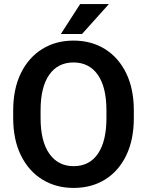

<svg xmlns="http://www.w3.org/2000/svg" viewBox="-20 -922 729 952"><path d="M643.6 -373.5V-336.9Q643.6 -229.5 606 -151.6Q568.4 -73.7 501.2 -32Q434.1 9.8 345.2 9.8Q257.3 9.8 189.7 -32Q122.1 -73.7 83.7 -151.6Q45.4 -229.5 45.4 -336.9V-373.5Q45.4 -481.4 83.5 -559.1Q121.6 -636.7 189 -678.7Q256.3 -720.7 344.2 -720.7Q433.1 -720.7 500.5 -678.7Q567.9 -636.7 605.7 -559.1Q643.6 -481.4 643.6 -373.5ZM507.8 -336.9V-374.5Q507.8 -490.2 464.8 -551.3Q421.9 -612.3 344.2 -612.3Q267.1 -612.3 224.1 -551.3Q181.2 -490.2 181.2 -374.5V-336.9Q181.2 -221.7 224.6 -159.9Q268.1 -98.1 345.2 -98.1Q423.3 -98.1 465.6 -159.9Q507.8 -221.7 507.8 -336.9ZM281.7 -753.4 377.4 -901.9H520L386.7 -753.4Z"/></svg>

Font: Vazirmatn UI FD SemiBold
Style: Regular
Weight: 600
Designer: Saber Rastikerdar
Foundry: Saber Rastikerdar
Version: Version 33.003